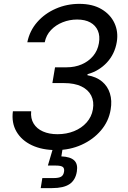

<svg xmlns="http://www.w3.org/2000/svg" viewBox="-20 -757 655 981"><path d="M266.6 9.8Q195.3 9.8 142.8 -14.9Q90.3 -39.6 64.2 -84.5Q38.1 -129.4 45.9 -188.5H139.2Q135.7 -151.9 151.9 -125.5Q168 -99.1 199.7 -85.2Q231.4 -71.3 273.9 -71.3Q319.8 -71.3 358.4 -86.9Q397 -102.5 422.6 -131.3Q448.2 -160.2 454.6 -198.2Q461.4 -237.8 446.3 -268.1Q431.2 -298.3 396 -315.4Q360.8 -332.5 306.6 -332.5H247.6L261.2 -413.1H320.3Q362.8 -413.1 397.7 -428.2Q432.6 -443.4 455.8 -470.9Q479 -498.5 485.4 -536.6Q491.7 -573.2 480 -600.3Q468.3 -627.4 441.4 -642.3Q414.6 -657.2 374 -657.2Q335.4 -657.2 300.3 -643.3Q265.1 -629.4 240.5 -603.5Q215.8 -577.6 208.5 -541H119.6Q131.3 -599.6 169.9 -643.8Q208.5 -688 264.9 -712.6Q321.3 -737.3 385.3 -737.3Q452.6 -737.3 498.3 -710.4Q543.9 -683.6 564.7 -639.2Q585.4 -594.7 576.7 -542.5Q566.4 -481 526.4 -437.7Q486.3 -394.5 427.2 -377.9L426.8 -372.6Q472.2 -364.7 501.2 -340.6Q530.3 -316.4 541.7 -279.5Q553.2 -242.7 545.4 -197.3Q535.6 -137.2 495.8 -90.6Q456.1 -43.9 396.5 -17.1Q336.9 9.8 266.6 9.8ZM188 204.1 196.3 152.8H253.9Q280.3 152.8 292.2 145.8Q304.2 138.7 307.1 121.1Q310.1 103.5 301 96.2Q292 88.9 264.6 88.9H224.6L257.8 -23.4H304.2L300.3 0L293.5 42Q339.4 43.9 359.1 62.5Q378.9 81.1 372.6 119.6Q365.7 163.1 335.4 183.6Q305.2 204.1 246.1 204.1Z"/></svg>

Font: Inter 16pt
Style: Italic
Weight: 400
Italic angle: -9.3988°
Version: Version 4.001;git-66647c0bb